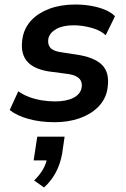

<svg xmlns="http://www.w3.org/2000/svg" viewBox="-20 -531 556 850"><path d="M222 10Q158 10 106 -4.5Q54 -19 23 -44L61 -127Q83 -111 110.5 -101Q138 -91 167.5 -86.5Q197 -82 223 -82Q273 -82 304 -97.5Q335 -113 341 -141Q346 -166 332.5 -181.5Q319 -197 285 -203L194 -215Q123 -227 95.5 -265Q68 -303 81 -369Q90 -411 120 -442.5Q150 -474 199.5 -492.5Q249 -511 314 -511Q350 -511 384 -505Q418 -499 445.5 -487.5Q473 -476 489 -459L448 -375Q425 -397 384.5 -408Q344 -419 306 -419Q258 -419 229 -402.5Q200 -386 194 -360Q190 -335 202.5 -320Q215 -305 249 -300L333 -287Q409 -273 438.5 -236Q468 -199 454 -129Q445 -88 413.5 -56.5Q382 -25 332.5 -7.5Q283 10 222 10ZM175 299 131 268Q156 244 171 217.5Q186 191 189 165L207 179H129L145 74H266L255 150Q247 194 227.5 231.5Q208 269 175 299Z"/></svg>

Font: Nunito Sans 7pt SemiCondensed
Style: Bold Italic
Weight: 700
Width: 4
Italic angle: -9°
Designer: Vernon Adams
Foundry: Vernon Adams
Version: Version 3.101;gftools[0.9.27]